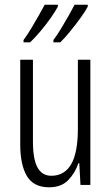

<svg xmlns="http://www.w3.org/2000/svg" viewBox="-20 -786 472 816"><path d="M364 -532V0H322L317 -92H313Q299 -50 269.5 -20Q240 10 189 10Q123 10 94.5 -37.5Q66 -85 66 -173V-532H120V-185Q120 -109 139.5 -74Q159 -39 198 -39Q254 -39 282.5 -88Q311 -137 311 -240V-532ZM353 -758Q344 -740 323 -711Q302 -682 278.5 -653Q255 -624 236 -606H207V-616Q223 -637 240.5 -666Q258 -695 273.5 -722.5Q289 -750 297 -766H353ZM226 -758Q216 -739 196.5 -711Q177 -683 153 -654.5Q129 -626 108 -606H80V-616Q97 -639 114 -667.5Q131 -696 146 -722.5Q161 -749 170 -766H226Z"/></svg>

Font: Noto Sans ExtraCondensed Light
Style: Regular
Weight: 300
Width: 2
Designer: Monotype Design Team
Foundry: Monotype Imaging Inc.
Version: Version 2.013; ttfautohint (v1.8.4.7-5d5b)